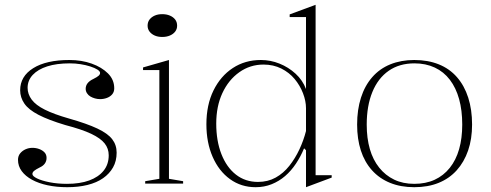

<svg xmlns="http://www.w3.org/2000/svg" viewBox="-20 -765 2046 800"><path d="M260 15Q216 15 178.5 7Q141 -1 113.5 -16Q86 -31 70.5 -52Q55 -73 55 -99Q55 -115 64 -126Q73 -137 86.5 -143Q100 -149 115 -149Q130 -149 143.5 -144Q157 -139 165.5 -130Q174 -121 174 -107Q174 -94 167 -84Q160 -74 147 -68Q129 -59 122 -53Q115 -47 115 -40Q115 -31 134.5 -21.5Q154 -12 187 -5.5Q220 1 259 1Q313 1 351.5 -13Q390 -27 411.5 -53.5Q433 -80 433 -118Q433 -146 416 -167.5Q399 -189 360 -207.5Q321 -226 252 -244Q182 -265 140.5 -286.5Q99 -308 81.5 -333.5Q64 -359 64 -389Q64 -447 118.5 -481Q173 -515 269 -515Q320 -515 362 -500Q404 -485 430 -459Q456 -433 456 -397Q456 -382 447.5 -372Q439 -362 425.5 -357Q412 -352 397 -352Q386 -352 375.5 -355Q365 -358 356.5 -363Q348 -368 342.5 -376.5Q337 -385 337 -395Q337 -421 369 -436Q385 -444 391 -449.5Q397 -455 397 -461Q397 -468 386 -475Q375 -482 356.5 -488Q338 -494 316 -497.5Q294 -501 271 -501Q216 -501 177 -488.5Q138 -476 116.5 -453Q95 -430 95 -399Q95 -373 112 -350Q129 -327 167 -308Q205 -289 268 -271Q342 -250 385.5 -229.5Q429 -209 447.5 -185Q466 -161 466 -129Q466 -94 451 -67.5Q436 -41 409.5 -22.5Q383 -4 345 5.5Q307 15 260 15Z M656 -611Q638 -611 624.5 -617Q611 -623 603 -633.5Q595 -644 595 -658Q595 -673 603 -683.5Q611 -694 624.5 -700Q638 -706 656 -706Q674 -706 688 -700Q702 -694 710 -683.5Q718 -673 718 -658Q718 -644 710 -633.5Q702 -623 688 -617Q674 -611 656 -611ZM585 0V-10L644 -20V-473H576V-484L684 -515V-20L743 -10V0Z M1295 -745V-35H1362V-25L1255 15V-139L1247 -147Q1233 -113 1213 -83Q1193 -53 1168 -31.5Q1143 -10 1112 2.5Q1081 15 1045 15Q985 15 938.5 -18.5Q892 -52 866 -111.5Q840 -171 840 -247Q840 -328 869.5 -388Q899 -448 950 -481.5Q1001 -515 1067 -515Q1107 -515 1144.5 -500Q1182 -485 1211.5 -458Q1241 -431 1255 -394V-694H1187V-705ZM1078 -496Q1022 -496 977 -464Q932 -432 906.5 -377Q881 -322 881 -250Q881 -178 902.5 -123Q924 -68 963 -37.5Q1002 -7 1055 -7Q1096 -7 1128.5 -25Q1161 -43 1185.5 -74Q1210 -105 1227.5 -142.5Q1245 -180 1255 -219V-314Q1255 -344 1242.5 -376.5Q1230 -409 1207.5 -436Q1185 -463 1152 -479.5Q1119 -496 1078 -496Z M1706 -515Q1763 -515 1808 -497Q1853 -479 1884 -443.5Q1915 -408 1931 -358Q1947 -308 1947 -246Q1947 -186 1930.5 -138Q1914 -90 1883 -55.5Q1852 -21 1807.5 -3Q1763 15 1706 15Q1650 15 1605.5 -3Q1561 -21 1530 -55.5Q1499 -90 1483.5 -138Q1468 -186 1468 -246Q1468 -308 1484 -358Q1500 -408 1531 -443.5Q1562 -479 1606.5 -497Q1651 -515 1706 -515ZM1707 -501Q1644 -501 1599.5 -470Q1555 -439 1531.5 -381.5Q1508 -324 1508 -246Q1508 -189 1521 -144Q1534 -99 1560 -66.5Q1586 -34 1622.5 -16.5Q1659 1 1706 1Q1754 1 1791 -16Q1828 -33 1854 -65.5Q1880 -98 1893 -143.5Q1906 -189 1906 -246Q1906 -305 1893 -352Q1880 -399 1854.5 -432.5Q1829 -466 1791.5 -483.5Q1754 -501 1707 -501Z"/></svg>

Font: Kalnia Thin ExtraLight
Style: Regular
Weight: 250
Version: Version 1.105